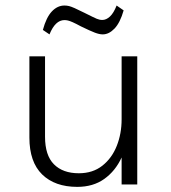

<svg xmlns="http://www.w3.org/2000/svg" viewBox="-20 -684 635 712"><path d="M266.5 9Q183.5 9 136.2 -37.2Q89 -83.5 89 -174V-475H147V-177Q147 -108 180 -74.8Q213 -41.5 272.5 -41.5Q324 -41.5 359.5 -69.5Q395 -97.5 413 -143Q431 -188.5 431 -241.5V-475H489V0H431V-100Q408 -50 366.8 -20.5Q325.5 9 266.5 9ZM361 -556.5Q348.5 -556.5 331.5 -563Q314.5 -569.5 280.5 -586Q261 -596.5 249.8 -601.5Q238.5 -606.5 231.8 -608Q225 -609.5 219 -609.5Q185 -609.5 163.5 -556.5L139 -573Q151.5 -619.5 172.2 -641.5Q193 -663.5 219 -663.5Q228 -663.5 236 -661.5Q249.5 -658.5 292 -637Q331 -617.5 338.5 -614.5Q349 -610 359.5 -610Q374 -610 387.8 -622.8Q401.5 -635.5 412.5 -663.5L438.5 -645.5Q425.5 -600 404.8 -578.2Q384 -556.5 361 -556.5Z"/></svg>

Font: Betina Sans Light
Style: Regular
Weight: 300
Designer: Jonathan Pinhorn (font) & Cristiano Sobral (main changes)
Version: Version 2.001;October 6, 2020;FontCreator 13.0.0.2681 64-bit